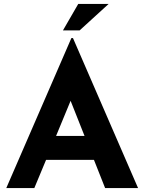

<svg xmlns="http://www.w3.org/2000/svg" viewBox="-20 -959 736 979"><path d="M12 0 344 -765H352L684 0H516L459 -144H215L155 0ZM266 -266H411L340 -445ZM534 -939 386 -804H301L379 -939Z"/></svg>

Font: Reem Kufi Ink
Style: Bold
Weight: 700
Designer: Khaled Hosny
Version: Version 1.002